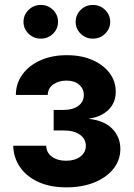

<svg xmlns="http://www.w3.org/2000/svg" viewBox="-20 -766 552 793"><path d="M253.9 7.8Q186 7.8 137 -15.1Q87.9 -38.1 61.8 -77.1Q35.6 -116.2 34.7 -164.1H170.9Q171.4 -135.7 194.3 -118.9Q217.3 -102.1 252.9 -102.1Q289.6 -102.1 312 -119.4Q334.5 -136.7 334.5 -163.6Q334.5 -192.4 310.1 -209.7Q285.6 -227.1 243.7 -227.1H201.7V-312H243.7Q280.3 -312 303.2 -328.6Q326.2 -345.2 326.2 -373.5Q326.2 -399.9 306.6 -416.5Q287.1 -433.1 254.4 -433.1Q222.2 -433.1 200 -417.2Q177.7 -401.4 177.2 -374H45.4Q45.9 -421.9 72.8 -458.7Q99.6 -495.6 147 -516.8Q194.3 -538.1 255.9 -538.1Q315.9 -538.1 361.3 -518.3Q406.7 -498.5 432.4 -464.6Q458 -430.7 458 -387.2Q458 -341.3 427.5 -312Q397 -282.7 348.6 -276.4V-274.9Q412.1 -267.6 444.6 -233.4Q477.1 -199.2 477.1 -150.9Q477.1 -105 448.7 -69.1Q420.4 -33.2 370.1 -12.7Q319.8 7.8 253.9 7.8ZM363.8 -606.4Q334 -606.4 313.2 -626.7Q292.5 -647 292.5 -675.8Q292.5 -704.6 313.2 -725.1Q334 -745.6 363.8 -745.6Q393.1 -745.6 414.1 -725.1Q435.1 -704.6 435.1 -675.8Q435.1 -647 414.1 -626.7Q393.1 -606.4 363.8 -606.4ZM148.4 -606.4Q119.1 -606.4 98.1 -626.7Q77.1 -647 77.1 -675.8Q77.1 -704.6 98.1 -725.1Q119.1 -745.6 148.4 -745.6Q178.2 -745.6 199 -725.1Q219.7 -704.6 219.7 -675.8Q219.7 -647 199 -626.7Q178.2 -606.4 148.4 -606.4Z"/></svg>

Font: Inter Cardless Tabular Bold
Style: Bold
Weight: 700
Designer: Rasmus Andersson
Foundry: rsms
Version: Version 4.000;git-4fc901f